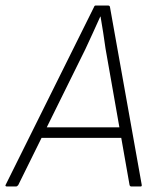

<svg xmlns="http://www.w3.org/2000/svg" viewBox="-42 -675 569 695"><path d="M-17 0Q-20 0 -21.5 -1.5Q-23 -3 -22 -5L298 -649Q300 -655 304 -655H349Q355 -655 356 -650L471 -6Q472 0 467 0H433Q429 0 427 -5L340 -499Q336 -528 331.5 -557Q327 -586 322 -615H321Q308 -586 294.5 -556.5Q281 -527 267 -497L24 -5Q20 0 16 0ZM98 -176 115 -214H400L405 -176Z"/></svg>

Font: Sofia Sans Semi Condensed ExtraLight
Style: Italic
Weight: 250
Italic angle: -9°
Version: Version 4.100